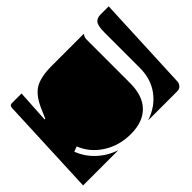

<svg xmlns="http://www.w3.org/2000/svg" viewBox="-104 -674 849 849"><g transform="rotate(-45 320.0 -250.0)"><path d="M0 -10 20 -475Q21 -490 35 -490H95L86 -337L90 -336L106 -373Q132 -436 168 -459Q204 -482 276 -482H476V-480Q467 -471 467 -454V-183Q467 -104 426.5 -62.5Q386 -21 310 -21Q238 -21 181.5 -57Q125 -93 102 -152L78 -143Q96 -96 133 -61.5Q170 -27 220 -10ZM407 -10Q472 -32 508.5 -81.5Q545 -131 545 -199V-420Q545 -462 555.5 -476Q566 -490 590 -490H640L620 -40Q619 -27 610.5 -18.5Q602 -10 590 -10Z"/></g></svg>

Font: PrimecolorB
Style: Medium
Weight: 500
Designer: gluk
Foundry: gluk
Version: Version 0.672